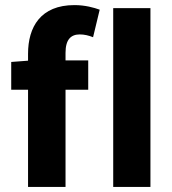

<svg xmlns="http://www.w3.org/2000/svg" viewBox="-20 -733 675 753"><path d="M90 -522V-495L24 -490V-381H90V0H237V-381H326V-496H237V-526C237 -578 258 -598 293 -598C310 -598 328 -594 345 -587L371 -695C349 -703 314 -713 272 -713C139 -713 90 -627 90 -522ZM424 -701V0H570V-701Z"/></svg>

Font: Cambridge Sans Bold
Style: Regular
Weight: 700
Version: Version 2.020;PS 002.020;hotconv 1.0.88;makeotf.lib2.5.64775